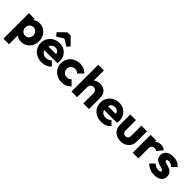

<svg xmlns="http://www.w3.org/2000/svg" viewBox="246 -2112 3680 3680"><g transform="rotate(45 2086.0 -271.5)"><path d="M334 10Q285 10 244 -9Q203 -28 177 -61.5Q151 -95 147 -138V-343Q151 -386 177 -421Q203 -456 244 -476Q285 -496 334 -496Q403 -496 456.5 -463Q510 -430 540.5 -373Q571 -316 571 -243Q571 -170 540.5 -113Q510 -56 456.5 -23Q403 10 334 10ZM54 205V-486H207V-361L182 -243L205 -125V205ZM306 -128Q339 -128 363.5 -143Q388 -158 402 -184Q416 -210 416 -243Q416 -277 402 -303Q388 -329 363.5 -343.5Q339 -358 307 -358Q275 -358 250.5 -343.5Q226 -329 212 -303Q198 -277 198 -243Q198 -210 211.5 -184Q225 -158 250 -143Q275 -128 306 -128Z M889 11Q810 11 748.5 -21.5Q687 -54 652 -112Q617 -170 617 -243Q617 -316 651.5 -373.5Q686 -431 745 -464Q804 -497 878 -497Q950 -497 1005 -466Q1060 -435 1091.5 -380Q1123 -325 1123 -254Q1123 -241 1121.5 -226.5Q1120 -212 1116 -193L697 -192V-297L1051 -298L985 -254Q984 -296 972 -323.5Q960 -351 936.5 -365.5Q913 -380 879 -380Q843 -380 816.5 -363.5Q790 -347 775.5 -317Q761 -287 761 -244Q761 -201 776.5 -170.5Q792 -140 820.5 -123.5Q849 -107 888 -107Q924 -107 953 -119.5Q982 -132 1004 -157L1088 -73Q1052 -31 1001 -10Q950 11 889 11ZM738 -537 688 -603 834 -748H922L1068 -603L1018 -537L821 -659H937Z M1432 11Q1357 11 1296 -22Q1235 -55 1200 -113Q1165 -171 1165 -243Q1165 -316 1200.5 -373.5Q1236 -431 1297 -464Q1358 -497 1434 -497Q1491 -497 1538.5 -477.5Q1586 -458 1623 -419L1525 -321Q1508 -340 1485.5 -349Q1463 -358 1434 -358Q1401 -358 1375.5 -343.5Q1350 -329 1335.5 -303.5Q1321 -278 1321 -244Q1321 -210 1335.5 -184Q1350 -158 1376 -143Q1402 -128 1434 -128Q1464 -128 1487.5 -138.5Q1511 -149 1528 -168L1625 -70Q1587 -30 1539 -9.5Q1491 11 1432 11Z M2014 0V-277Q2014 -315 1990.5 -338.5Q1967 -362 1931 -362Q1906 -362 1887 -351.5Q1868 -341 1857 -321.5Q1846 -302 1846 -277L1787 -306Q1787 -363 1811 -406Q1835 -449 1878 -472.5Q1921 -496 1977 -496Q2034 -496 2077 -472.5Q2120 -449 2143.5 -407.5Q2167 -366 2167 -311V0ZM1693 0V-726H1846V0Z M2505 11Q2426 11 2364.5 -21.5Q2303 -54 2268 -112Q2233 -170 2233 -243Q2233 -316 2267.5 -373.5Q2302 -431 2361 -464Q2420 -497 2494 -497Q2566 -497 2621 -466Q2676 -435 2707.5 -380Q2739 -325 2739 -254Q2739 -241 2737.5 -226.5Q2736 -212 2732 -193L2313 -192V-297L2667 -298L2601 -254Q2600 -296 2588 -323.5Q2576 -351 2552.5 -365.5Q2529 -380 2495 -380Q2459 -380 2432.5 -363.5Q2406 -347 2391.5 -317Q2377 -287 2377 -244Q2377 -201 2392.5 -170.5Q2408 -140 2436.5 -123.5Q2465 -107 2504 -107Q2540 -107 2569 -119.5Q2598 -132 2620 -157L2704 -73Q2668 -31 2617 -10Q2566 11 2505 11Z M3029 11Q2962 11 2910.5 -16.5Q2859 -44 2830 -92.5Q2801 -141 2801 -204V-486H2954V-206Q2954 -181 2962.5 -163Q2971 -145 2988 -135Q3005 -125 3029 -125Q3063 -125 3083 -146.5Q3103 -168 3103 -206V-486H3256V-205Q3256 -141 3227 -92.5Q3198 -44 3147 -16.5Q3096 11 3029 11Z M3352 0V-486H3505V0ZM3505 -267 3441 -317Q3460 -402 3505 -449Q3550 -496 3630 -496Q3665 -496 3691.5 -485.5Q3718 -475 3738 -453L3647 -338Q3637 -349 3622 -355Q3607 -361 3588 -361Q3550 -361 3527.5 -337.5Q3505 -314 3505 -267Z M3945 12Q3902 12 3860.5 1Q3819 -10 3783.5 -30.5Q3748 -51 3723 -78L3810 -166Q3834 -140 3867 -125.5Q3900 -111 3939 -111Q3966 -111 3980.5 -119Q3995 -127 3995 -141Q3995 -159 3977.5 -168.5Q3960 -178 3933 -185.5Q3906 -193 3876 -202Q3846 -211 3819 -227Q3792 -243 3775 -271.5Q3758 -300 3758 -344Q3758 -391 3782 -425.5Q3806 -460 3850 -480Q3894 -500 3953 -500Q4015 -500 4067.5 -478.5Q4120 -457 4153 -415L4066 -327Q4043 -354 4014.5 -365Q3986 -376 3959 -376Q3933 -376 3920 -368.5Q3907 -361 3907 -347Q3907 -332 3924 -323Q3941 -314 3968 -307Q3995 -300 4025 -290Q4055 -280 4082 -263Q4109 -246 4126 -217.5Q4143 -189 4143 -143Q4143 -72 4089.5 -30Q4036 12 3945 12Z"/></g></svg>

Font: Outfit Thin
Style: Bold
Weight: 700
Version: Version 1.100;gftools[0.9.27]